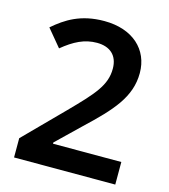

<svg xmlns="http://www.w3.org/2000/svg" viewBox="-108 -810 789 896"><g transform="rotate(15 286.0 -362.0)"><path d="M532 0V-109H202V-115L315 -224C435 -337 508 -416 508 -532C508 -645 424 -724 286 -724C172 -724 104 -680 45 -629L114 -546C170 -592 219 -617 279 -617C341 -617 381 -584 381 -519C381 -439 333 -387 225 -277L43 -93V0Z"/></g></svg>

Font: Noto Sans Myanmar SemiBold
Style: Regular
Weight: 600
Designer: Monotype Design Team
Foundry: Monotype Imaging Inc.
Version: Version 2.107